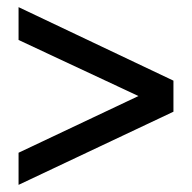

<svg xmlns="http://www.w3.org/2000/svg" viewBox="-20 -556 538 538"><path d="M32 -38V-128L402 -303V-271L32 -444V-536L466 -330V-243Z"/></svg>

Font: Nunito Sans 10pt Condensed
Style: Bold
Weight: 700
Width: 3
Designer: Vernon Adams
Foundry: Vernon Adams
Version: Version 3.101;gftools[0.9.27]